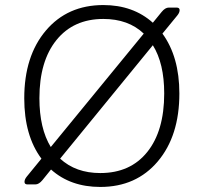

<svg xmlns="http://www.w3.org/2000/svg" viewBox="-20 -730 807 760"><path d="M682 -669 623 -597Q690 -505 690 -360Q690 -192 604.5 -91Q519 10 377 10Q259 10 182 -59L148 -17Q134 0 120 0H89Q77 0 77 -10Q77 -20 86 -31L144 -102Q76 -193 76 -341Q76 -508 161.5 -609Q247 -710 389 -710Q507 -710 585 -640L620 -683Q634 -700 648 -700H679Q691 -700 691 -690Q691 -680 682 -669ZM136 -341Q136 -222 181 -148L549 -597Q488 -655 389 -655Q271 -655 203.5 -571.5Q136 -488 136 -341ZM630 -360Q630 -479 585 -551L218 -102Q280 -45 377 -45Q496 -45 563 -128.5Q630 -212 630 -360Z"/></svg>

Font: Solway Light
Style: Regular
Weight: 300
Designer: Mariya V. Pigoulevskaya
Foundry: The Northern Block Ltd.
Version: Version 1.000;hotconv 1.0.109;makeotfexe 2.5.65596